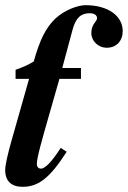

<svg xmlns="http://www.w3.org/2000/svg" viewBox="-23 -711 493 740"><path d="M37 -407H89L22 -171C7 -119 -3 -74 -3 -56C-3 -12 22 9 64 9C124 9 168 -23 234 -126L211 -141C177 -88 151 -61 135 -61C127 -61 119 -66 119 -79C119 -103 137 -166 172 -288L206 -407H289V-449H217L256 -594C269 -644 290 -660 323 -660C341 -660 351 -652 351 -641C351 -627 329 -619 329 -584C329 -553 355 -527 389 -527C426 -527 450 -554 450 -591C450 -650 393 -691 307 -691C277 -691 227 -673 191 -640C153 -604 130 -556 107 -474C84 -460 65 -452 37 -442Z"/></svg>

Font: XITS
Style: Bold Italic
Weight: 700
Italic angle: -16.33°
Designer: MicroPress Inc., with final additions and corrections provided by Coen Hoffman, Elsevier (retired)
Version: Version 1.302